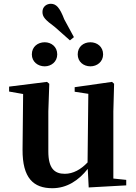

<svg xmlns="http://www.w3.org/2000/svg" viewBox="-20 -977 718 1013"><path d="M216 -627C250 -627 282 -651 282 -690C282 -731 250 -754 216 -754C180 -754 148 -731 148 -690C148 -651 180 -627 216 -627ZM349 -764 370 -781 319 -875C295 -938 276 -957 248 -957C226 -957 204 -942 204 -914C204 -887 219 -872 270 -834ZM457 -627C492 -627 524 -651 524 -690C524 -731 492 -754 457 -754C421 -754 390 -731 390 -690C390 -651 421 -627 457 -627ZM448 12 646 1V-28L578 -35V-389L582 -535L571 -545L374 -517V-493L446 -482L442 -120C407 -83 366 -60 322 -60C267 -60 235 -89 235 -178V-389L240 -535L228 -545L28 -520V-494L102 -481L99 -188C98 -37 157 16 256 16C333 16 395 -25 443 -86Z"/></svg>

Font: Noto Serif JP
Style: Bold
Weight: 700
Designer: Ryoko NISHIZUKA 西塚涼子 (kana & ideographs); Frank Grießhammer (Latin, Greek & Cyrillic); Wenlong ZHANG 张文龙 (bopomofo); San
Foundry: Adobe
Version: Version 2.001;hotconv 1.1.0;makeotfexe 2.6.0